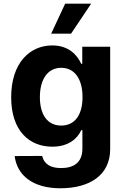

<svg xmlns="http://www.w3.org/2000/svg" viewBox="-20 -797 673 1033"><path d="M304.7 215.9C463.1 215.9 572.8 144.9 572.8 5.3V-545.5H422.6V-453.8H416.9C396.7 -498.2 352.3 -552.6 261 -552.6C141.3 -552.6 40.1 -459.5 40.1 -273.8C40.1 -92.3 138.5 -7.8 261.4 -7.8C348.4 -7.8 397 -51.5 416.9 -96.6H423.3V3.2C423.3 78.1 375.7 107.2 308.6 107.2C254.6 107.2 218 88.1 206.7 41.9L58.9 42.6C71.7 146 156.2 215.9 304.7 215.9ZM194.6 -274.5C194.6 -367.2 234.4 -432.2 309.3 -432.2C382.8 -432.2 424 -370 424 -274.5C424 -178.3 382.1 -121.4 309.3 -121.4C235.1 -121.4 194.6 -180.4 194.6 -274.5ZM255.3 -615.8H362.2L470.5 -777.3H330.6Z"/></svg>

Font: Margiela Sans
Style: Bold
Weight: 700
Designer: Stefan Endress, Andreas Faust
Version: Version 1.100;FEAKit 1.0